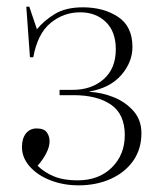

<svg xmlns="http://www.w3.org/2000/svg" viewBox="-20 -543 483 577"><path d="M216 14Q171 14 132 -1Q93 -16 69.5 -42.5Q46 -69 46 -101Q46 -127 58 -142Q70 -157 90 -157Q112 -157 120.5 -145.5Q129 -134 129 -118Q129 -102 119 -82.5Q109 -63 93 -45Q113 -25 142 -13Q171 -1 213 -1Q277 -1 316 -39.5Q355 -78 355 -137Q355 -200 313.5 -228.5Q272 -257 201 -257H159V-273H199Q255 -273 291.5 -305Q328 -337 328 -395Q328 -448 298 -477Q268 -506 221 -506Q171 -506 132 -474Q93 -442 80 -371H70L59 -523H68L91 -455Q111 -480 144 -500.5Q177 -521 229 -521Q291 -521 334.5 -492.5Q378 -464 378 -402Q378 -356 344.5 -317.5Q311 -279 249 -268V-267Q287 -265 322.5 -250.5Q358 -236 381.5 -209Q405 -182 405 -143Q405 -95 380.5 -60Q356 -25 313 -5.5Q270 14 216 14Z"/></svg>

Font: Literata 72pt ExtraLight
Style: Regular
Weight: 200
Designer: Latin by Veronika Burian and Jose Scaglione. Greek by Irene Vlachou. Cyrillic by Vera Evstafieva.
Foundry: TypeTogether
Version: Version 3.002